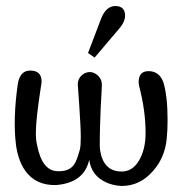

<svg xmlns="http://www.w3.org/2000/svg" viewBox="-20 -608 604 637"><path d="M533 -147C535 -167 536 -188 536 -209C536 -264 531 -306 522 -335C513 -360 496 -372 473 -372C451 -372 440 -360 440 -335C440 -330 441 -326 442 -321C456 -267 463 -216 463 -167C463 -131 456 -101 442 -77C427 -50 406 -38 381 -39C342 -40 319 -64 312 -110C311 -116 311 -126 311 -140C311 -163 312 -199 314 -248C317 -298 318 -325 318 -328C318 -351 297 -369 278 -369C258 -369 238 -352 238 -329C238 -326 240 -302 243 -257C246 -212 248 -177 248 -154C248 -134 247 -120 245 -112C238 -87 232 -70 225 -61C214 -46 196 -39 171 -40C136 -41 114 -70 103 -127C100 -138 99 -152 99 -169C99 -200 105 -251 116 -322C117 -328 118 -333 118 -337C118 -358 109 -370 91 -373C62 -378 44 -363 39 -329C28 -252 26 -184 33 -127C38 -92 48 -64 64 -41C88 -8 122 7 166 6C228 1 265 -27 276 -78C281 -42 300 -17 334 -2C348 4 364 8 383 9C424 9 458 -7 487 -40C514 -70 529 -106 533 -147ZM395 -556C395 -577 384 -588 363 -588C342 -588 326 -574 315 -545L272 -432L294 -417L378 -516C389 -529 395 -543 395 -556Z"/></svg>

Font: GFS Philostratos
Style: Regular
Weight: 400
Designer: George D. Matthiopoulos
Foundry: George D. Matthiopoulos
Version: Version 1.000